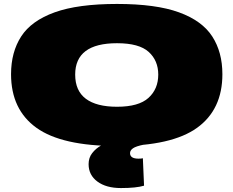

<svg xmlns="http://www.w3.org/2000/svg" viewBox="-20 -730 1183 973"><path d="M573 10Q293 10 164.5 -82.5Q36 -175 36 -354Q36 -466 87.5 -545.5Q139 -625 257 -667.5Q375 -710 573 -710Q770 -710 887 -667.5Q1004 -625 1055.5 -545.5Q1107 -466 1107 -354Q1107 -175 979 -82.5Q851 10 573 10ZM573 -189Q683 -189 732.5 -234Q782 -279 782 -352Q782 -423 733.5 -467Q685 -511 573 -511Q361 -511 361 -352Q361 -270 415 -229.5Q469 -189 573 -189ZM593 223Q518 223 473.5 190Q429 157 429 102Q429 69 447.5 45.5Q466 22 493 7Q520 -8 545 -13L709 3Q669 11 654 21.5Q639 32 639 46Q639 74 682 74Q689 74 694.5 73.5Q700 73 704 72L710 211Q670 223 593 223Z"/></svg>

Font: Georama ExtraExtended Black
Style: Regular
Weight: 900
Width: 8
Designer: Jean-Baptiste Levee
Foundry: Production Type
Version: Version 1.000